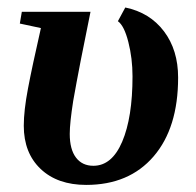

<svg xmlns="http://www.w3.org/2000/svg" viewBox="-20 -491 530 520"><path d="M213.4 9.8Q135.7 9.8 90.1 -33.4Q44.4 -76.7 44.4 -150.4Q44.4 -191.4 55.7 -250.7Q66.9 -310.1 90.8 -415L33.7 -427.2L39.1 -459H225.1Q195.8 -316.9 178.2 -217.3Q168.9 -157.7 168.9 -128.4Q168.9 -86.4 185.8 -64.2Q202.6 -42 232.9 -42Q283.2 -42 311 -107.4Q338.9 -172.9 338.9 -284.2Q338.9 -333 327.6 -377.2Q316.4 -421.4 299.3 -433.6L319.3 -470.7Q385.7 -457 424.1 -406.2Q462.4 -355.5 462.4 -280.8Q462.4 -144.5 396 -67.4Q329.6 9.8 213.4 9.8Z"/></svg>

Font: Liberation Serif
Style: Bold Italic
Weight: 700
Italic angle: -16.333°
Designer: Steve Matteson
Foundry: Ascender Corporation
Version: Version 2.1.5